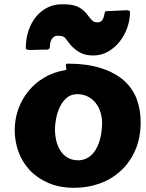

<svg xmlns="http://www.w3.org/2000/svg" viewBox="-20 -852 681 897"><path d="M327.1 25.4Q258.3 25.4 206.3 2.9Q154.3 -19.5 119.1 -56.9Q84 -94.2 66.4 -142.8Q48.8 -191.4 48.8 -243.7Q48.8 -295.9 65.9 -343Q83 -390.1 113.8 -427.5Q144.5 -464.8 187.5 -490Q230.5 -515.1 282.2 -523.9Q290 -524.4 290 -527.3Q290 -532.7 288.8 -537.4Q287.6 -542 287.6 -545.4Q287.6 -550.8 289.6 -552.7Q291.5 -554.7 293.9 -554.7Q387.2 -554.7 452.6 -533.4Q518.1 -512.2 559.1 -475.6Q600.1 -439 618.7 -389.2Q637.2 -339.4 637.2 -282.2Q637.2 -209.5 612.8 -152.3Q588.4 -95.2 546.1 -55.7Q503.9 -16.1 447.5 4.6Q391.1 25.4 327.1 25.4ZM236.8 -249Q236.8 -222.7 242.4 -196.8Q248 -170.9 261 -149.9Q273.9 -128.9 294.9 -116Q315.9 -103 347.2 -103Q369.6 -104 386.5 -113Q403.3 -122.1 415.5 -136.5Q427.7 -150.9 435.8 -168.9Q443.8 -187 448.5 -206.3Q453.1 -225.6 455.1 -244.1Q457 -262.7 457 -277.8Q457 -303.2 449.5 -327.6Q441.9 -352.1 427.2 -370.6Q412.6 -389.2 390.9 -400.6Q369.1 -412.1 340.8 -412.1Q311.5 -412.1 291.5 -394.8Q271.5 -377.4 259.5 -352.1Q247.6 -326.7 242.2 -298.6Q236.8 -270.5 236.8 -249ZM397.9 -771Q407.2 -758.3 415.3 -752.9Q423.3 -747.6 434.1 -747.6Q449.2 -747.6 455.8 -755.6Q462.4 -763.7 465.1 -773.7Q467.8 -783.7 469.2 -791.7Q470.7 -799.8 475.1 -799.8Q476.1 -799.8 483.2 -800Q490.2 -800.3 500.5 -800.8Q510.7 -801.3 522.9 -801.8Q535.2 -802.2 545.9 -803Q556.6 -803.7 564.7 -804Q572.8 -804.2 574.7 -804.2Q578.6 -804.2 583 -802.2Q587.4 -800.3 587.4 -794.9Q587.4 -759.8 575 -723.9Q562.5 -688 539.8 -658.7Q517.1 -629.4 485.4 -611.1Q453.6 -592.8 415 -592.8Q399.4 -592.8 384 -595.7Q368.7 -598.6 353.3 -606.7Q337.9 -614.7 322.3 -629.2Q306.6 -643.6 290.5 -667Q282.2 -678.7 273.2 -681.9Q264.2 -685.1 251.5 -685.1Q239.7 -685.1 232.4 -680.2Q225.1 -675.3 220.7 -667.5Q216.3 -659.7 214.6 -650.1Q212.9 -640.6 212.9 -631.3Q212.9 -627.4 209 -623.8Q205.1 -620.1 198.7 -620.1Q183.1 -620.1 173.6 -619.9Q164.1 -619.6 156 -619.4Q147.9 -619.1 138.9 -618.9Q129.9 -618.7 115.2 -618.7Q109.9 -618.7 105.2 -620.6Q100.6 -622.6 100.6 -627Q100.6 -672.9 113.8 -710.7Q127 -748.5 149.7 -775.4Q172.4 -802.2 202.6 -817.1Q232.9 -832 267.6 -832Q287.1 -832 304 -830.6Q320.8 -829.1 336.7 -823.2Q352.5 -817.4 367.4 -805.2Q382.3 -793 397.9 -771Z"/></svg>

Font: Carter One
Style: Regular
Weight: 400
Designer: vernon adams
Foundry: vernon adams
Version: Version 1.000